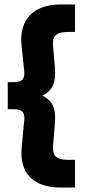

<svg xmlns="http://www.w3.org/2000/svg" viewBox="-20 -749 389 865"><path d="M255 96H318V-29H285C229 -29 216 -52 219 -93L227 -189C233 -253 222 -293 171 -318C222 -344 233 -384 227 -448L219 -541C215 -582 229 -605 285 -605H318V-729H255C135 -729 65 -666 77 -544L89 -431C93 -393 80 -379 43 -379H15V-257H43C80 -257 93 -243 89 -205L78 -89C65 37 135 96 255 96Z"/></svg>

Font: MV Cash ExtraBold
Style: Regular
Weight: 800
Designer: Rodrigo Fuenzalida
Foundry: fragTYPE
Version: Version 1.100;Glyphs 3.1.2 (3151)